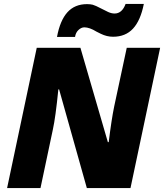

<svg xmlns="http://www.w3.org/2000/svg" viewBox="-20 -957 835 977"><path d="M555.2 -770Q539.1 -770 523.4 -773.9Q507.8 -777.8 493.7 -784.7Q479.5 -791.5 471.2 -795.9Q435.5 -817.9 409.2 -817.9Q394 -817.9 379.6 -804.7Q365.2 -791.5 361.8 -769H270Q285.6 -853 323 -894.5Q360.4 -936 422.9 -936Q439.5 -936 451.9 -932.9Q464.4 -929.7 498 -912.1Q513.2 -903.8 530.3 -896Q547.4 -888.2 563 -888.2Q601.1 -888.2 619.1 -937H711.9Q695.3 -853 657 -811.5Q618.7 -770 555.2 -770ZM644 0H421.9L280.8 -502H276.9Q262.7 -359.9 249 -297.9L186 0H16.1L167 -713.9H389.2L528.8 -233.9H533.2Q547.4 -349.1 561 -415L625 -713.9H794.9Z"/></svg>

Font: TypoPRO Open Sans
Style: Italic
Weight: 800
Italic angle: -12°
Foundry: Ascender Corporation
Version: Version 1.10